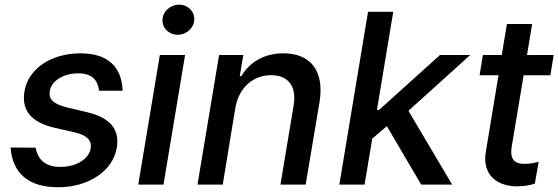

<svg xmlns="http://www.w3.org/2000/svg" viewBox="-20 -777 2350 808"><path d="M396.7 -395.2H496.1C492.2 -497.9 431.8 -552.6 318.5 -552.6C196.4 -552.6 99.1 -488.6 83.1 -393.1C69.6 -314.6 109.4 -262.8 208.1 -239.7L296.2 -219.5C347.7 -207 367.2 -185.7 361.5 -152C354.8 -109 302.2 -74.2 233.3 -74.6C175.1 -74.6 139.6 -101.9 130 -155.5L24.5 -156.2C33 -43.7 104.4 11 224.8 11C353.3 11 455.3 -57.9 471.6 -155.5C484.4 -234 442.5 -282 345.9 -305L262.1 -324.9C204.9 -339.1 183.6 -359 189.6 -394.2C196.4 -437.5 247.9 -468.4 308.9 -468.4C371.4 -468.4 392.4 -435.4 396.7 -395.2Z M561.8 0H668L758.9 -545.5H652.7ZM663.7 -693.9C661.9 -659.1 691.1 -630.7 727.6 -630.7C764.6 -630.7 796.2 -659.1 797.6 -693.9C799.4 -729 770.2 -757.5 733.7 -757.5C696.7 -757.5 665.1 -729 663.7 -693.9Z M970.5 -323.9C986.2 -410.9 1046.9 -460.6 1121.1 -460.6C1193.5 -460.6 1229 -413 1215.9 -334.2L1160.2 0H1266.3L1324.6 -346.9C1346.9 -482.2 1283.4 -552.6 1172.9 -552.6C1090.9 -552.6 1030.2 -514.9 995.7 -456.7H989L1003.9 -545.5H902L811.1 0H917.3Z M1408 0H1514.2L1546.5 -193.5L1608 -246.1L1752.5 0H1882.8L1698.9 -310.7L1958.8 -545.5H1831.7L1575.3 -314.6H1566.4L1634.9 -727.3H1528.8Z M2310 -545.5H2197.8L2219.5 -676.1H2113.3L2091.6 -545.5H2012.1L1998.2 -460.2H2077.8L2024.5 -138.1C2007.8 -39.4 2074.6 8.5 2158.7 7.1C2192.8 6.7 2216.6 0.4 2230.8 -4.3L2246.8 -95.9C2223 -89.8 2204.5 -87.4 2187.5 -87.4C2153.1 -87.4 2123.6 -98.7 2133.5 -160.2L2183.6 -460.2H2296.2Z"/></svg>

Font: Magic Ui Pro Medium
Style: Italic
Weight: 500
Italic angle: -9.39999°
Designer: Stefan Endress, Andreas Faust
Version: Version 1.000;FEAKit 1.0